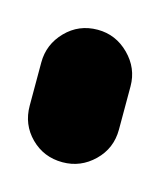

<svg xmlns="http://www.w3.org/2000/svg" viewBox="-47 -228 222 266"><g transform="rotate(15 64.0 -95.0)"><path d="M0 -64H128V-126H0ZM64 -128Q37 -128 18.5 -109Q0 -90 0 -64Q0 -37 18.5 -18.5Q37 0 64 0Q90 0 109 -18.5Q128 -37 128 -64Q128 -90 109 -109Q90 -128 64 -128ZM64 -190Q37 -190 18.5 -171Q0 -152 0 -126Q0 -99 18.5 -80.5Q37 -62 64 -62Q90 -62 109 -80.5Q128 -99 128 -126Q128 -152 109 -171Q90 -190 64 -190Z"/></g></svg>

Font: Wavefont
Style: Bold
Weight: 700
Version: Version 3.004;gftools[0.9.33]